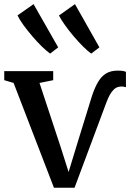

<svg xmlns="http://www.w3.org/2000/svg" viewBox="-25 -878 613 904"><path d="M229 6 39 -487.5 -5 -500.5V-543H225.5V-500.5L161 -487.5L260 -187.5L298 -68L336 -193L407 -423Q420.5 -465 436.8 -492.2Q453 -519.5 475.2 -532.5Q497.5 -545.5 528 -545.5Q545.5 -545.5 554.5 -543.8Q563.5 -542 568 -539.5V-467.5Q561.5 -469.5 553.5 -470.5Q545.5 -471.5 536 -469.5Q522.5 -467.5 511.8 -457.5Q501 -447.5 492.2 -431.8Q483.5 -416 475.5 -394.5L326 6ZM210.5 -626Q194.5 -637.5 172 -659.2Q149.5 -681 126.8 -707.8Q104 -734.5 85.2 -760.2Q66.5 -786 57.5 -805.5L133 -858.5L249 -655L211.5 -626ZM404 -626Q388 -637.5 366.2 -659Q344.5 -680.5 322 -707Q299.5 -733.5 281 -759.5Q262.5 -785.5 252.5 -805L328 -858.5L443 -655L405 -626Z"/></svg>

Font: Merriweather 48pt Medium
Style: Regular
Weight: 500
Version: Version 2.100